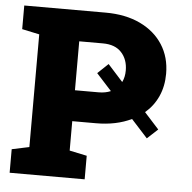

<svg xmlns="http://www.w3.org/2000/svg" viewBox="-51 -762 811 813"><g transform="rotate(5 354.0 -355.5)"><path d="M19.5 0V-100.1L93.3 -115.7V-594.7L19.5 -610.4V-710.9H365.2Q450.2 -710.9 512.7 -681.2Q575.2 -651.4 609.1 -598.4Q643.1 -545.4 643.1 -475.1Q643.1 -422.4 623.8 -379.4Q604.5 -336.4 568.4 -305.7L630.4 -237.3L585.4 -195.8L516.1 -272Q451.7 -240.7 365.2 -240.7H264.6V-115.7L338.4 -100.1V0ZM264.6 -372.1H365.2Q394 -372.1 416.5 -381.8L352.1 -452.6L397 -495.1L460.9 -424.3Q471.7 -445.8 471.7 -474.1Q471.7 -520.5 444.6 -550.3Q417.5 -580.1 365.2 -580.1H264.6Z"/></g></svg>

Font: Roboto Slab Black
Style: Regular
Weight: 900
Designer: Google
Version: Version 2.000; ttfautohint (v1.8.1.43-b0c9)